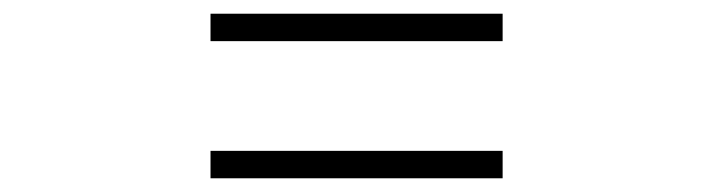

<svg xmlns="http://www.w3.org/2000/svg" viewBox="-20 -520 1040 280"><path d="M713 -460H287V-500H713ZM713 -260H287V-300H713Z"/></svg>

Font: Noto Serif SC ExtraLight
Style: Regular
Weight: 400
Version: Version 2.002-H1;hotconv 1.1.0;makeotfexe 2.6.0